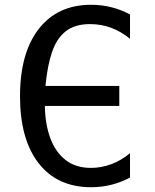

<svg xmlns="http://www.w3.org/2000/svg" viewBox="-20 -762 642 796"><path d="M357.9 14.2Q217.8 14.2 140.4 -85Q63 -184.1 63 -362.8Q63 -542.5 140.9 -642.3Q218.8 -742.2 357.9 -742.2Q443.8 -742.2 519 -702.1V-601.1Q444.8 -662.1 353.5 -662.1Q291 -662.1 253.2 -632.8Q215.3 -603.5 195.8 -546.4Q176.3 -489.3 168.5 -405.8H474.6V-322.8H166Q167 -249 188 -190.9Q209 -132.8 251 -99.4Q293 -65.9 356.9 -65.9Q399.9 -65.9 441.4 -81.3Q482.9 -96.7 519 -127V-25.9Q443.8 14.2 357.9 14.2Z"/></svg>

Font: Vazir Code Hack
Style: Code-Hack
Weight: 400
Foundry: DejaVu fonts team - Redesigned by Saber Rastikerdar
Version: Version 1.1.2